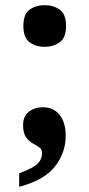

<svg xmlns="http://www.w3.org/2000/svg" viewBox="-20 -565 344 739"><path d="M53.8 102.1Q83.3 91.1 102.9 80.5Q122.4 69.9 132.1 56.3Q141.8 42.7 141.8 23.7Q141.8 9.3 130.8 1.9Q119.8 -5.5 105.3 -13.7Q90.8 -21.8 79.8 -37.6Q68.8 -53.4 68.8 -83.3Q68.8 -117.6 91.1 -134.9Q113.4 -152.2 144.3 -152.2Q186.3 -152.2 209.6 -122.7Q232.9 -93.3 232.9 -42Q232.9 22 192.2 75Q151.5 128 53.8 154ZM152.1 -384.7Q118 -384.7 94 -402.3Q70 -419.9 70 -464.9Q70 -510.8 94 -528Q118 -545.1 152.1 -545.1Q185.1 -545.1 209.7 -528Q234.3 -510.8 234.3 -464.9Q234.3 -419.9 209.7 -402.3Q185.1 -384.7 152.1 -384.7Z"/></svg>

Font: Noto Serif Lao
Style: Regular
Weight: 400
Designer: Monotype Design Team
Foundry: Monotype Imaging Inc.
Version: Version 2.003